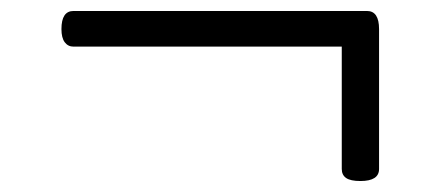

<svg xmlns="http://www.w3.org/2000/svg" viewBox="-20 -490 803 350"><path d="M637 -160Q619 -160 611 -165.5Q603 -171 603 -182V-405H114Q104 -405 98 -413Q92 -421 92 -437Q92 -470 114 -470H649Q671 -470 671 -437V-182Q671 -171 662.5 -165.5Q654 -160 637 -160Z"/></svg>

Font: Playwrite US Modern Light
Style: Regular
Weight: 300
Designer: Veronika Burian, José Scaglione
Foundry: TypeTogether
Version: Version 1.003